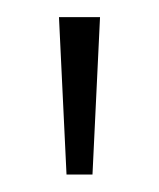

<svg xmlns="http://www.w3.org/2000/svg" viewBox="-20 -728 186 224"><path d="M96.7 -708H48.8L57.6 -524.4H87.9Z"/></svg>

Font: Yaldevi Colombo ExtraLight
Style: Regular
Weight: 275
Designer: Sol Matas, Denzil Rajitha, Kosala Senevirathne and Pathum Egodawatta
Foundry: Mooniak
Version: Version 1.020 ; ttfautohint (v1.6)